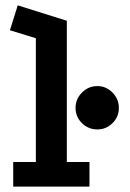

<svg xmlns="http://www.w3.org/2000/svg" viewBox="-20 -692 481 712"><path d="M29 0V-91.2H113V-550.2L16.8 -579.8L45.8 -672.2L227.8 -615V-91.2H311.8V0ZM341 -372.8Q373.5 -372.8 397.1 -348.8Q420.8 -324.8 420.8 -292Q420.8 -258.5 397.1 -235.2Q373.5 -212 341 -212Q307.8 -212 284 -235.2Q260.2 -258.5 260.2 -292Q260.2 -324.8 284 -348.8Q307.8 -372.8 341 -372.8Z"/></svg>

Font: Podkova VF Beta
Style: Regular
Weight: 400
Designer: Ilya Yudin
Foundry: Cyreal (www.cyreal.org)
Version: Version 2.100